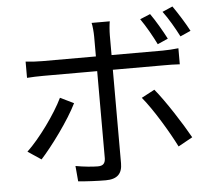

<svg xmlns="http://www.w3.org/2000/svg" viewBox="-57 -883 1115 989"><g transform="rotate(-5 500.0 -388.0)"><path d="M752 -790 699 -768C726 -730 758 -673 778 -632L832 -656C811 -697 777 -755 752 -790ZM870 -819 817 -796C845 -759 876 -705 898 -662L952 -686C933 -723 896 -782 870 -819ZM322 -367 252 -401C213 -320 127 -201 61 -139L130 -93C186 -154 280 -281 322 -367ZM740 -400 672 -364C725 -301 800 -176 839 -98L913 -139C873 -211 793 -336 740 -400ZM92 -602V-518C119 -520 147 -521 177 -521H455V-514C455 -466 455 -125 455 -70C454 -44 443 -32 416 -32C390 -32 344 -36 301 -44L308 36C348 40 408 43 450 43C510 43 536 16 536 -37C536 -108 536 -432 536 -514V-521H801C825 -521 855 -521 882 -519V-602C857 -599 824 -597 800 -597H536V-699C536 -721 539 -757 542 -771H448C452 -756 455 -722 455 -700V-597H177C145 -597 120 -599 92 -602Z"/></g></svg>

Font: Noto Sans CJK JP
Style: Regular
Weight: 400
Designer: Ryoko NISHIZUKA 西塚涼子 (kana, bopomofo & ideographs); Paul D. Hunt (Latin, Greek & Cyrillic); Sandoll Communications 산돌커뮤니
Foundry: Adobe
Version: Version 2.004;hotconv 1.0.118;makeotfexe 2.5.65603